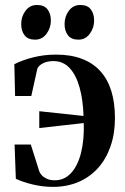

<svg xmlns="http://www.w3.org/2000/svg" viewBox="-20 -737 502 770"><path d="M192 12.5Q152 12.5 112 3Q72 -6.5 43.5 -20L38.5 -157.5H103.5L137.5 -50Q140 -42.5 147.5 -34.2Q155 -26 168 -20Q181 -14 200 -14Q238.5 -14 265.2 -43.2Q292 -72.5 305 -124.2Q318 -176 316 -243.5L137.5 -223.5V-291L315 -272Q313 -336.5 299.2 -386Q285.5 -435.5 259.5 -463.8Q233.5 -492 194.5 -492Q170 -492 153 -483.5Q136 -475 130 -462.5L105.5 -352H40.5L37.5 -479.5Q71 -496.5 114 -507.2Q157 -518 205 -518Q264 -518 308.2 -501.2Q352.5 -484.5 382.2 -451.8Q412 -419 426.5 -371.8Q441 -324.5 441 -264Q441 -201 423.2 -150Q405.5 -99 372.8 -62.8Q340 -26.5 294.2 -7Q248.5 12.5 192 12.5ZM120 -578Q92 -578 78.5 -595.5Q65 -613 65 -640.5Q65 -671 82.5 -694Q100 -717 127.5 -717H128.5Q157 -717 170.5 -699.5Q184 -682 184 -654.5Q184 -625.5 166.8 -601.8Q149.5 -578 121 -578ZM294 -578Q266 -578 252.5 -595.5Q239 -613 239 -640.5Q239 -671 256.2 -694Q273.5 -717 301.5 -717H302.5Q331 -717 344.2 -699.5Q357.5 -682 357.5 -654.5Q357.5 -625.5 340.2 -601.8Q323 -578 295 -578Z"/></svg>

Font: Merriweather 144pt SemiBold
Style: Regular
Weight: 600
Version: Version 2.100